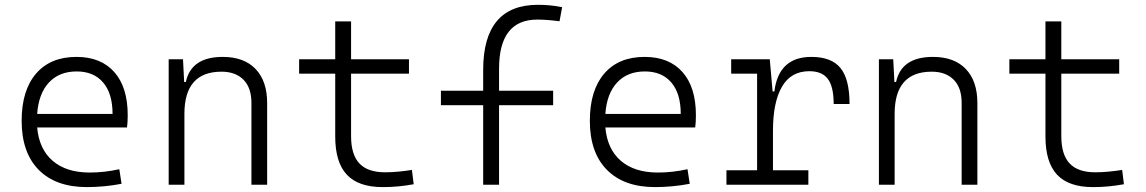

<svg xmlns="http://www.w3.org/2000/svg" viewBox="-20 -762 4728 792"><path d="M338.4 9.8Q210 9.8 139.6 -61.5Q69.3 -132.8 69.3 -263.7Q69.3 -389.2 128.7 -458.3Q188 -527.3 295.4 -527.3Q396 -527.3 451.4 -464.8Q506.8 -402.3 506.8 -287.1Q506.8 -256.8 503.9 -236.3H133.3Q141.1 -147 197.3 -98.6Q253.4 -50.3 350.1 -50.3Q410.6 -50.3 472.2 -64L481.4 -3.9Q447.3 2.9 410.2 6.3Q373 9.8 338.4 9.8ZM133.3 -292H444.3Q444.3 -376 405.5 -421.6Q366.7 -467.3 296.4 -467.3Q224.1 -467.3 181.6 -421.4Q139.2 -375.5 133.3 -292Z M1017.1 0V-338.4Q1017.1 -399.9 984.4 -433.1Q951.7 -466.3 893.6 -466.3Q740.7 -466.3 740.7 -292.5V0H675.8V-517.6H734.9L739.7 -423.8H746.6Q768.6 -527.3 898.9 -527.3Q986.3 -527.3 1034.2 -477.5Q1082 -427.7 1082 -336.9V0Z M1558.6 9.8Q1458.5 9.8 1410.6 -41.5Q1362.8 -92.8 1362.8 -198.7V-458H1213.9V-517.6H1362.8V-673.8H1428.2V-517.6H1667V-458H1428.2V-200.2Q1428.2 -124.5 1462.4 -87.9Q1496.6 -51.3 1568.4 -51.3Q1596.7 -51.3 1623.3 -54Q1649.9 -56.6 1679.2 -61L1686.5 -2Q1653.8 3.9 1623.5 6.8Q1593.3 9.8 1558.6 9.8Z M1973.1 0V-328.1H1798.8V-387.7H1973.1V-473.6Q1973.1 -742.2 2199.2 -742.2Q2250.5 -742.2 2298.8 -732.4L2288.1 -674.3Q2235.4 -681.2 2196.3 -681.2Q2038.6 -681.2 2038.6 -478.5V-387.7H2261.7V-328.1H2038.6V0Z M2682.1 9.8Q2553.7 9.8 2483.4 -61.5Q2413.1 -132.8 2413.1 -263.7Q2413.1 -389.2 2472.4 -458.3Q2531.7 -527.3 2639.2 -527.3Q2739.7 -527.3 2795.2 -464.8Q2850.6 -402.3 2850.6 -287.1Q2850.6 -256.8 2847.7 -236.3H2477.1Q2484.9 -147 2541 -98.6Q2597.2 -50.3 2693.8 -50.3Q2754.4 -50.3 2815.9 -64L2825.2 -3.9Q2791 2.9 2753.9 6.3Q2716.8 9.8 2682.1 9.8ZM2477.1 -292H2788.1Q2788.1 -376 2749.3 -421.6Q2710.4 -467.3 2640.1 -467.3Q2567.9 -467.3 2525.4 -421.4Q2482.9 -375.5 2477.1 -292Z M3168.5 -222.7V-59.6H3314.5V0H2976.6V-59.6H3103V-458H2996.1V-517.6H3155.3L3167 -384.8H3174.3Q3191.9 -527.3 3326.7 -527.3Q3409.7 -527.3 3447 -481.4Q3484.4 -435.5 3484.4 -333H3418.9Q3418.9 -404.3 3395 -436.3Q3371.1 -468.3 3318.4 -468.3Q3242.7 -468.3 3205.6 -404.3Q3168.5 -340.3 3168.5 -222.7Z M3946.8 0V-338.4Q3946.8 -399.9 3914.1 -433.1Q3881.3 -466.3 3823.2 -466.3Q3670.4 -466.3 3670.4 -292.5V0H3605.5V-517.6H3664.6L3669.4 -423.8H3676.3Q3698.2 -527.3 3828.6 -527.3Q3916 -527.3 3963.9 -477.5Q4011.7 -427.7 4011.7 -336.9V0Z M4488.3 9.8Q4388.2 9.8 4340.3 -41.5Q4292.5 -92.8 4292.5 -198.7V-458H4143.6V-517.6H4292.5V-673.8H4357.9V-517.6H4596.7V-458H4357.9V-200.2Q4357.9 -124.5 4392.1 -87.9Q4426.3 -51.3 4498 -51.3Q4526.4 -51.3 4553 -54Q4579.6 -56.6 4608.9 -61L4616.2 -2Q4583.5 3.9 4553.2 6.8Q4522.9 9.8 4488.3 9.8Z"/></svg>

Font: CaskaydiaCove NFP Light
Style: Regular
Weight: 300
Designer: Aaron Bell
Foundry: Saja Typeworks
Version: Version 2111.001; VTT 6.35;Nerd Fonts 3.1.1